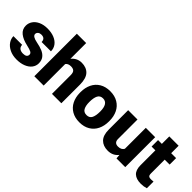

<svg xmlns="http://www.w3.org/2000/svg" viewBox="76 -1567 2395 2395"><g transform="rotate(45 1273.5 -370.0)"><path d="M300.3 -182.6Q276.4 -195.3 217.3 -208.5Q132.8 -227.1 83.3 -266.6Q33.7 -306.2 33.7 -371.1Q33.7 -416.5 59.6 -454.6Q85.4 -492.7 135 -515.4Q184.6 -538.1 251.5 -538.1Q321.3 -538.1 373.5 -516.4Q425.8 -494.6 454.1 -455.8Q482.4 -417 482.4 -366.2H317.9Q317.9 -429.7 251 -429.7Q225.1 -429.7 207.3 -415.8Q189.5 -401.9 189.5 -379.4Q189.5 -338.9 277.3 -321.8Q341.8 -309.6 386.2 -290.8Q430.7 -272 456.3 -238.5Q481.9 -205.1 481.9 -153.3Q481.9 -106.9 453.6 -69.8Q425.3 -32.7 372.8 -11.5Q320.3 9.8 251 9.8Q178.7 9.8 125.7 -16.4Q72.8 -42.5 45.2 -83.7Q17.6 -125 17.6 -169.4H170.9Q172.4 -133.8 194.8 -116.5Q217.3 -99.1 255.4 -99.1Q323.2 -99.1 323.2 -148.4Q323.2 -169.4 300.3 -182.6Z M720.2 -379.4V0H555.7V-750H720.2V-472.2Q773.9 -538.1 855 -538.1Q938 -538.1 984.9 -488.5Q1031.7 -439 1032.2 -330.6V0H866.7V-329.1Q866.7 -375 848.1 -393.1Q829.6 -411.1 791.5 -411.1Q741.7 -411.1 720.2 -379.4Z M1103 -269Q1103 -347.2 1132.6 -408Q1162.1 -468.8 1219.5 -503.4Q1276.9 -538.1 1357.4 -538.1Q1438.5 -538.1 1496.1 -503.4Q1553.7 -468.8 1583.3 -408Q1612.8 -347.2 1612.8 -269V-258.8Q1612.8 -180.7 1583.3 -119.9Q1553.7 -59.1 1496.3 -24.7Q1439 9.8 1358.4 9.8Q1278.3 9.8 1221.2 -23.9Q1164.1 -57.6 1134.3 -116.9Q1104.5 -176.3 1103 -252.4ZM1358.4 -117.2Q1407.7 -117.2 1428 -155.8Q1448.2 -194.3 1448.2 -269Q1448.2 -411.1 1357.4 -411.1Q1308.6 -411.1 1288.1 -371.8Q1267.6 -332.5 1267.6 -258.8Q1267.6 -192.9 1288.1 -155Q1308.6 -117.2 1358.4 -117.2Z M2004.9 0 2000 -56.6Q1948.2 9.8 1859.4 9.8Q1776.9 9.8 1729.7 -38.1Q1682.6 -85.9 1682.6 -186.5V-528.3H1847.2V-185.5Q1847.2 -117.2 1913.6 -117.2Q1971.7 -117.2 1994.1 -158.7V-528.3H2159.2V0Z M2536.1 -4.4Q2492.2 9.8 2443.4 9.8Q2361.3 9.8 2319.1 -29.1Q2276.9 -67.9 2276.9 -151.9V-414.1H2210V-528.3H2276.9V-659.7H2441.4V-528.3H2528.3V-414.1H2441.4V-172.4Q2441.4 -150.9 2446.3 -139.6Q2451.2 -128.4 2462.6 -123.8Q2474.1 -119.1 2495.1 -119.1Q2519.5 -119.1 2536.1 -122.1Z"/></g></svg>

Font: Mardoto Black
Style: Regular
Weight: 900
Designer: Christian Robertson, Vahan Hovhannisyan
Foundry: Google
Version: Version 1.000